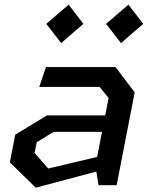

<svg xmlns="http://www.w3.org/2000/svg" viewBox="-20 -816 660 846"><path d="M414 0H494L573.5 -409L489 -520.5H182.5L153 -433H419L458.5 -384L443.5 -307.5H187L47 -222.5L23.5 -100.5L137.5 11L404.5 -60ZM132.5 -142 142 -189.5 216.5 -235H429.5L408 -124.5L192.5 -73.5ZM184 -711 249.5 -626 347.5 -711 282.5 -795.5ZM447.5 -711 513 -626 611 -711 546 -795.5Z"/></svg>

Font: Monaspace Krypton Medium
Style: Italic
Weight: 500
Italic angle: -11°
Designer: Riley Cran & the Lettermatic Team
Foundry: Lettermatic
Version: Version 1.101 (Monaspace Krypton)